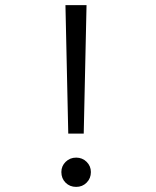

<svg xmlns="http://www.w3.org/2000/svg" viewBox="-20 -720 610 751"><path d="M247 -197.5 236 -700H318.5L307.5 -197.5ZM278 11Q253 11 236.5 -5.5Q220 -22 220 -47Q220 -70.5 236.8 -87Q253.5 -103.5 278 -103.5Q302 -103.5 318.8 -87Q335.5 -70.5 335.5 -47Q335.5 -22.5 319 -5.8Q302.5 11 278 11Z"/></svg>

Font: League Mono Narrow Light
Style: Regular
Weight: 300
Width: 3
Designer: Tyler Finck
Foundry: The League of Moveable Type / Tyler Finck
Version: Version 2.210